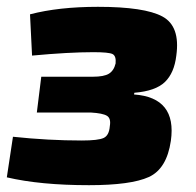

<svg xmlns="http://www.w3.org/2000/svg" viewBox="-31 -530 575 563"><path d="M63 -367 57 -488Q141 -510 256 -510Q393 -510 445.5 -481.5Q498 -453 486 -367Q480 -316 452.5 -289.5Q425 -263 363 -258L362 -253Q488 -244 470 -117Q458 -35 405.5 -11Q353 13 230 13Q87 13 -11 -10L7 -129Q111 -118 209 -118Q257 -118 273 -125.5Q289 -133 291 -160Q295 -183 282.5 -190.5Q270 -198 236 -200H77L90 -305H241Q274 -305 288.5 -314Q303 -323 308 -344Q310 -366 299 -371.5Q288 -377 243 -377Q171 -377 63 -367Z"/></svg>

Font: Exo 2.0 Extra Bold
Style: Italic
Weight: 800
Italic angle: -8°
Designer: Natanael Gama
Version: Version 1.001;PS 001.001;hotconv 1.0.70;makeotf.lib2.5.58329